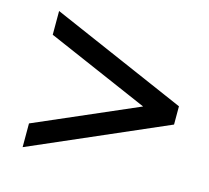

<svg xmlns="http://www.w3.org/2000/svg" viewBox="-82 -691 773 711"><g transform="rotate(15 305.0 -335.0)"><path d="M61 -74V-165L453 -335L61 -505V-596L581 -370V-300Z"/></g></svg>

Font: Philosopher
Style: Bold
Weight: 700
Designer: Jovanny Lemonad
Foundry: Jovanny Lemonad
Version: Version 2.000